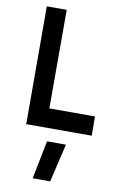

<svg xmlns="http://www.w3.org/2000/svg" viewBox="-106 -751 707 1111"><g transform="rotate(10 248.0 -195.0)"><path d="M77 0 76 -692H193V-113H461L462 0ZM213 77H324L271 302H168Z"/></g></svg>

Font: Panefresco 800wt
Style: Regular
Weight: 800
Designer: Campivisivi
Foundry: Campivisivi & Chank Co
Version: Version 1.001